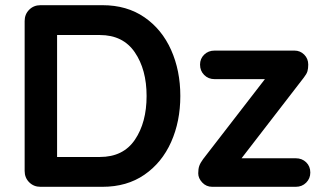

<svg xmlns="http://www.w3.org/2000/svg" viewBox="-20 -720 1238 740"><path d="M675 -350Q675 -252 639.5 -172.5Q604 -93 536.5 -46.5Q469 0 375 0H136Q110 0 92.5 -17.5Q75 -35 75 -61V-639Q75 -665 92.5 -682.5Q110 -700 136 -700H375Q469 -700 536.5 -653.5Q604 -607 639.5 -527.5Q675 -448 675 -350ZM545 -350Q545 -452 499.5 -518.5Q454 -585 365 -585H200V-115H365Q455 -115 500 -181.5Q545 -248 545 -350ZM1176 -55Q1176 -32 1160 -16Q1144 0 1120 0H798Q775 0 759.5 -16.5Q744 -33 744 -52Q744 -69 748 -80.5Q752 -92 763 -107L1001 -415H807Q783 -415 767 -431Q751 -447 751 -471Q751 -494 767 -509.5Q783 -525 807 -525H1115Q1137 -525 1152.5 -509.5Q1168 -494 1168 -471Q1168 -456 1165 -445.5Q1162 -435 1151 -421L911 -110H1120Q1144 -110 1160 -94.5Q1176 -79 1176 -55Z"/></svg>

Font: Quicksand
Style: Bold
Weight: 700
Version: Version 3.000